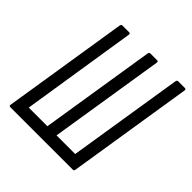

<svg xmlns="http://www.w3.org/2000/svg" viewBox="-177 -786 918 918"><g transform="rotate(45 281.5 -327.5)"><path d="M30 0Q22 0 23 -9L124 -646Q126 -655 134 -655H179Q187 -655 186 -646L94 -61H220L313 -646Q315 -655 322 -655H368Q376 -655 375 -646L282 -61H408L501 -646Q503 -655 510 -655H556Q564 -655 563 -646L462 -9Q461 0 453 0Z"/></g></svg>

Font: Sofia Sans Extra Condensed
Style: Italic
Weight: 400
Italic angle: -9°
Designer: Botio Nikoltchev, Ani Petrova
Foundry: lettersoup
Version: Version 4.101; ttfautohint (v1.8.4.7-5d5b)